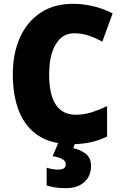

<svg xmlns="http://www.w3.org/2000/svg" viewBox="-20 -744 637 1004"><path d="M368 -570Q306 -570 271.5 -512.5Q237 -455 237 -354Q237 -144 377 -144Q420 -144 460 -157Q500 -170 540 -189V-30Q497 -9 451.5 0.5Q406 10 354 10Q249 10 181 -34.5Q113 -79 80 -161Q47 -243 47 -355Q47 -464 84 -547Q121 -630 191.5 -677Q262 -724 363 -724Q413 -724 465.5 -712Q518 -700 569 -674L515 -526Q479 -546 443.5 -558Q408 -570 368 -570ZM456 124Q456 177 420.5 208.5Q385 240 324 240Q293 240 267.5 236Q242 232 224 226V133Q240 138 255 140.5Q270 143 285 143Q324 143 324 115Q324 83 255 73L286 0H374L363 31Q398 38 427 59Q456 80 456 124Z"/></svg>

Font: Noto Sans Lao UI SemCond Blk
Style: Regular
Weight: 900
Width: 4
Designer: Monotype Design Team
Foundry: Monotype Imaging Inc.
Version: Version 2.000; ttfautohint (v1.8.4.7-5d5b)